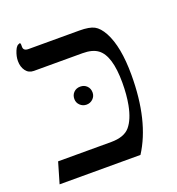

<svg xmlns="http://www.w3.org/2000/svg" viewBox="-112 -681 711 772"><g transform="rotate(-20 244.0 -295.5)"><path d="M56 -588 54 -590Q60 -590 60 -581V-572Q60 -555 82 -555H299Q342 -555 362.5 -544Q383 -533 400 -502Q435 -437 435 -316Q435 -119 359 -1H13L39 -90H266Q322 -90 346.5 -119Q371 -148 382 -205Q390 -247 390 -299Q390 -415 345 -448Q322 -465 280 -465H72Q50 -465 37.5 -482Q25 -499 25 -524Q25 -544 34 -566Q43 -588 56 -588ZM186 -303Q186 -320 197 -331Q208 -342 225 -342Q242 -342 253 -331Q264 -320 264 -303Q264 -287 252.5 -276Q241 -265 225 -265Q209 -265 197.5 -276Q186 -287 186 -303Z"/></g></svg>

Font: Libra Serif Modern
Style: Regular
Weight: 400
Designer: Stefan Peev, Context Ltd
Foundry: Stefan Peev, Context Ltd
Version: Version 1.000